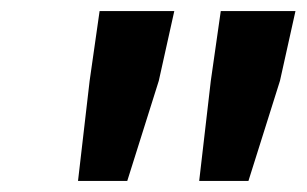

<svg xmlns="http://www.w3.org/2000/svg" viewBox="-20 -690 554 347"><path d="M142 -544 160 -670H295L267 -544L210 -363H121ZM361 -544 379 -670H514L486 -544L429 -363H340Z"/></svg>

Font: mr_Source Sans Pro
Style: Bold Italic
Weight: 700
Italic angle: -11°
Designer: Paul D. Hunt
Foundry: Adobe Systems Incorporated
Version: Version 1.036;July 10, 2024;FontCreator 11.5.0.2430 64-bit